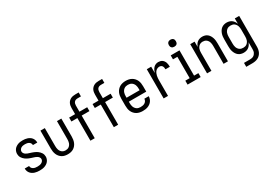

<svg xmlns="http://www.w3.org/2000/svg" viewBox="14 -1740 4138 2961"><g transform="rotate(-30 2083.5 -260.0)"><path d="M249 8Q227 8 205.5 5.5Q184 3 163 -3.5Q142 -10 123.5 -21.5Q105 -33 91 -49.5Q77 -66 69.5 -87Q62 -108 62 -130V-135H140V-132Q140 -114 151 -99Q162 -84 178.5 -75.5Q195 -67 213 -64.5Q231 -62 249 -62Q267 -62 285.5 -65Q304 -68 320 -76Q336 -84 347.5 -99.5Q359 -115 359 -133Q359 -151 349 -165.5Q339 -180 324.5 -189.5Q310 -199 294 -205Q278 -211 261.5 -216Q245 -221 228.5 -226.5Q212 -232 196 -238.5Q180 -245 165 -253Q150 -261 136 -271.5Q122 -282 110.5 -294.5Q99 -307 90 -321.5Q81 -336 76.5 -353Q72 -370 72 -387Q72 -408 78.5 -429Q85 -450 98 -467Q111 -484 129 -496Q147 -508 167 -515.5Q187 -523 208.5 -525.5Q230 -528 251 -528Q272 -528 293 -525.5Q314 -523 334 -516Q354 -509 372 -497.5Q390 -486 403 -469.5Q416 -453 423 -432.5Q430 -412 430 -391V-385H352V-388Q352 -405 342.5 -420Q333 -435 318 -443.5Q303 -452 285.5 -455Q268 -458 251 -458Q234 -458 216.5 -455Q199 -452 184 -443.5Q169 -435 159 -419.5Q149 -404 149 -387Q149 -370 159 -355Q169 -340 183 -330.5Q197 -321 213.5 -315Q230 -309 246.5 -304Q263 -299 279 -293.5Q295 -288 311 -281.5Q327 -275 342.5 -267Q358 -259 371.5 -248.5Q385 -238 397 -225.5Q409 -213 418 -198.5Q427 -184 431.5 -167Q436 -150 436 -133Q436 -111 428.5 -90Q421 -69 407.5 -52Q394 -35 375 -23Q356 -11 335.5 -4Q315 3 293 5.5Q271 8 249 8Z M750 8Q724 8 697.5 2.5Q671 -3 648.5 -17Q626 -31 609 -51.5Q592 -72 582 -96.5Q572 -121 568 -147.5Q564 -174 564 -200V-520H642V-200Q642 -183 644 -166.5Q646 -150 651 -134.5Q656 -119 665.5 -105Q675 -91 688 -81Q701 -71 717 -66.5Q733 -62 750 -62Q767 -62 783 -66.5Q799 -71 812 -81Q825 -91 834.5 -105Q844 -119 849 -134.5Q854 -150 856 -166.5Q858 -183 858 -200V-520H936V-200Q936 -174 932 -147.5Q928 -121 918 -96.5Q908 -72 891 -51.5Q874 -31 851.5 -17Q829 -3 802.5 2.5Q776 8 750 8Z M1154 0V-403H1048V-473H1154V-581Q1154 -602 1157.5 -622.5Q1161 -643 1170 -661.5Q1179 -680 1194 -695Q1209 -710 1227.5 -719Q1246 -728 1266.5 -731.5Q1287 -735 1308 -735H1369V-665H1308Q1291 -665 1275.5 -659.5Q1260 -654 1249.5 -641.5Q1239 -629 1235 -613Q1231 -597 1231 -581V-472H1369V-403H1231V0Z M1571 0V-403H1465V-473H1571V-581Q1571 -602 1574.5 -622.5Q1578 -643 1587 -661.5Q1596 -680 1611 -695Q1626 -710 1644.5 -719Q1663 -728 1683.5 -731.5Q1704 -735 1725 -735H1786V-665H1725Q1708 -665 1692.5 -659.5Q1677 -654 1666.5 -641.5Q1656 -629 1652 -613Q1648 -597 1648 -581V-472H1786V-403H1648V0Z M2084 8Q2057 8 2030.5 2.5Q2004 -3 1980.5 -16Q1957 -29 1938.5 -49.5Q1920 -70 1909 -94.5Q1898 -119 1894 -146Q1890 -173 1890 -200V-320Q1890 -347 1894 -374Q1898 -401 1909 -425.5Q1920 -450 1938.5 -470.5Q1957 -491 1980.5 -504Q2004 -517 2030.5 -522.5Q2057 -528 2084 -528Q2111 -528 2137.5 -522.5Q2164 -517 2187.5 -504Q2211 -491 2229.5 -470.5Q2248 -450 2259 -425.5Q2270 -401 2274 -374Q2278 -347 2278 -320V-225H1968V-200Q1968 -183 1970 -166Q1972 -149 1978 -133Q1984 -117 1994.5 -103Q2005 -89 2019 -79.5Q2033 -70 2050 -66Q2067 -62 2084 -62Q2104 -62 2123.5 -65.5Q2143 -69 2160 -79.5Q2177 -90 2187.5 -107.5Q2198 -125 2198 -145H2276Q2276 -122 2268.5 -100Q2261 -78 2247.5 -59.5Q2234 -41 2215 -27.5Q2196 -14 2174.5 -6Q2153 2 2130 5Q2107 8 2084 8ZM2200 -295V-320Q2200 -337 2198 -354Q2196 -371 2190 -387Q2184 -403 2173.5 -417Q2163 -431 2149 -440.5Q2135 -450 2118 -454Q2101 -458 2084 -458Q2067 -458 2050 -454Q2033 -450 2019 -440.5Q2005 -431 1994.5 -417Q1984 -403 1978 -387Q1972 -371 1970 -354Q1968 -337 1968 -320V-295Z M2458 0V-520H2536V-408Q2542 -430 2552.5 -452Q2563 -474 2579 -491.5Q2595 -509 2617.5 -518.5Q2640 -528 2664 -528Q2682 -528 2700.5 -523.5Q2719 -519 2734 -508Q2749 -497 2759.5 -481.5Q2770 -466 2775.5 -448.5Q2781 -431 2783 -412.5Q2785 -394 2785 -375H2707Q2707 -390 2704.5 -404.5Q2702 -419 2694.5 -432Q2687 -445 2673.5 -451.5Q2660 -458 2645 -458Q2625 -458 2606.5 -449.5Q2588 -441 2575.5 -426Q2563 -411 2555 -392.5Q2547 -374 2543 -354.5Q2539 -335 2537.5 -315Q2536 -295 2536 -276V0Z M2884 0V-70H2962V-450H2884V-520H3040V-70H3117V0ZM3001 -608Q2988 -608 2976 -611.5Q2964 -615 2955 -624Q2946 -633 2942 -645Q2938 -657 2938 -670Q2938 -683 2942 -695Q2946 -707 2955 -716Q2964 -725 2976 -729Q2988 -733 3001 -733Q3013 -733 3025.5 -729Q3038 -725 3047 -716Q3056 -707 3059.5 -695Q3063 -683 3063 -670Q3063 -657 3059.5 -645Q3056 -633 3047 -624Q3038 -615 3025.5 -611.5Q3013 -608 3001 -608Z M3231 0V-520H3309V-425Q3317 -447 3329.5 -467Q3342 -487 3360.5 -501Q3379 -515 3402 -521.5Q3425 -528 3448 -528Q3473 -528 3496.5 -521Q3520 -514 3539 -498Q3558 -482 3570.5 -461Q3583 -440 3590.5 -416.5Q3598 -393 3600.5 -368.5Q3603 -344 3603 -320V0H3525V-320Q3525 -337 3523 -353.5Q3521 -370 3516 -385.5Q3511 -401 3501.5 -415Q3492 -429 3479 -439Q3466 -449 3450 -453.5Q3434 -458 3417 -458Q3400 -458 3384 -453.5Q3368 -449 3355 -439Q3342 -429 3332.5 -415Q3323 -401 3318 -385.5Q3313 -370 3311 -353.5Q3309 -337 3309 -320V0Z M3805 215V145H3913Q3929 145 3944.5 142Q3960 139 3973.5 131.5Q3987 124 3997.5 112Q4008 100 4014.5 86Q4021 72 4023 56.5Q4025 41 4025 25V-96Q4017 -73 4003.5 -53Q3990 -33 3971 -19Q3952 -5 3929 1.5Q3906 8 3882 8Q3857 8 3833 1Q3809 -6 3789.5 -21.5Q3770 -37 3757 -58Q3744 -79 3736 -102.5Q3728 -126 3725.5 -150.5Q3723 -175 3723 -200V-320Q3723 -345 3725.5 -369.5Q3728 -394 3736 -417.5Q3744 -441 3757 -462Q3770 -483 3789.5 -498.5Q3809 -514 3833 -521Q3857 -528 3882 -528Q3906 -528 3929 -521.5Q3952 -515 3971 -501Q3990 -487 4003.5 -467Q4017 -447 4025 -424V-520H4103V25Q4103 51 4098.5 76Q4094 101 4083 124Q4072 147 4053.5 165.5Q4035 184 4012 195Q3989 206 3964 210.5Q3939 215 3913 215ZM3913 -62Q3930 -62 3946.5 -66Q3963 -70 3976.5 -80Q3990 -90 4000 -104Q4010 -118 4015.5 -134Q4021 -150 4023 -166.5Q4025 -183 4025 -200V-320Q4025 -337 4023 -353.5Q4021 -370 4015.5 -386Q4010 -402 4000 -416Q3990 -430 3976.5 -440Q3963 -450 3946.5 -454Q3930 -458 3913 -458Q3896 -458 3879.5 -454Q3863 -450 3849.5 -440Q3836 -430 3826 -416Q3816 -402 3810.5 -386Q3805 -370 3803 -353.5Q3801 -337 3801 -320V-200Q3801 -183 3803 -166.5Q3805 -150 3810.5 -134Q3816 -118 3826 -104Q3836 -90 3849.5 -80Q3863 -70 3879.5 -66Q3896 -62 3913 -62Z"/></g></svg>

Font: Huly
Style: Regular
Weight: 400
Designer: Belleve Invis
Foundry: Belleve Invis
Version: Version 33.2.5; ttfautohint (v1.8.4)